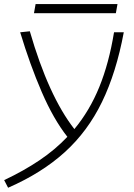

<svg xmlns="http://www.w3.org/2000/svg" viewBox="-40 -673 646 924"><path d="M-1 230.5 -20 193.8Q74.2 149.4 149.9 98.4Q225.6 47.4 284.2 -14.6Q217.3 -99.6 160.9 -230.2Q104.5 -360.8 57.1 -517.6L103.5 -522.5Q193.4 -211.4 317.9 -51.8Q391.6 -140.6 438 -254.6Q484.4 -368.7 508.8 -517.6H555.7Q519.5 -323.7 450.9 -182.4Q382.3 -41 271.7 59.3Q161.1 159.7 -1 230.5ZM123.5 -609.4 131.3 -653.3H525.4L517.6 -609.4Z"/></svg>

Font: Cascadia Mono ExtraLight
Style: Italic
Weight: 200
Italic angle: -10°
Monospace: yes
Designer: Aaron Bell
Foundry: Saja Typeworks
Version: Version 2404.023; ttfautohint (v1.8.4)